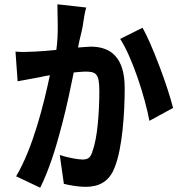

<svg xmlns="http://www.w3.org/2000/svg" viewBox="-20 -826 840 893"><path d="M323 -489C345 -491 364 -493 377 -493C427 -493 442 -483 442 -403C442 -304 433 -183 411 -126C403 -94 390 -84 364 -84C342 -84 290 -94 258 -105L277 29C304 36 346 43 378 43C438 43 488 21 514 -49C549 -137 560 -299 560 -417C560 -561 493 -609 403 -609C392 -609 373 -607 343 -605C349 -641 360 -676 365 -706C369 -731 373 -765 381 -791L247 -806C247 -743 253 -670 242 -594C201 -590 166 -587 142 -586C112 -585 81 -583 52 -586L62 -448C86 -453 132 -460 154 -465C169 -467 183 -472 212 -476C183 -339 133 -137 55 -6L167 47C206 -31 239 -133 265 -235L268 -245C291 -333 309 -420 323 -489ZM785 -324C773 -371 750 -443 723 -514L719 -524C694 -591 666 -656 643 -697L539 -645C596 -557 654 -375 675 -264L785 -324Z"/></svg>

Font: Glow Sans TC Compressed
Style: Bold
Weight: 700
Width: 2
Designer: Ryoko NISHIZUKA (kana, bopomofo & ideographs); Paul D. Hunt (Latin, Greek & Cyrillic); Sandoll Communications, Soo-young
Version: Version 0.93